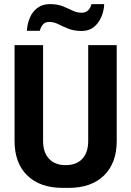

<svg xmlns="http://www.w3.org/2000/svg" viewBox="-20 -906 640 936"><path d="M287 10Q175 10 113 -50.5Q51 -111 51 -219V-686H190V-219Q190 -163 219 -132Q248 -101 300 -101Q353 -101 381.5 -132Q410 -163 410 -219V-686H549V-219Q549 -111 487 -50.5Q425 10 314 10ZM111 -756Q113 -790 125.5 -819.5Q138 -849 162.5 -867.5Q187 -886 223 -886Q260 -886 286 -875.5Q312 -865 333.5 -854.5Q355 -844 377 -844Q398 -844 409.5 -855.5Q421 -867 426 -886H488Q487 -854 474 -823.5Q461 -793 437.5 -774Q414 -755 378 -755Q341 -755 313.5 -766Q286 -777 264.5 -788Q243 -799 220 -799Q201 -799 190.5 -788Q180 -777 174 -756Z"/></svg>

Font: Chivo Mono SemiBold
Style: Regular
Weight: 600
Monospace: yes
Designer: Hector Gatti
Foundry: Omnibus-Type
Version: Version 1.008